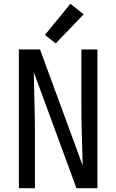

<svg xmlns="http://www.w3.org/2000/svg" viewBox="-20 -997 616 1017"><path d="M80 0H165V-294Q165 -374 162.5 -454.5Q160 -535 159 -615L385 0H496V-735H411V-441Q411 -361 413.5 -281Q416 -201 418 -120L192 -735H80ZM275 -767 423 -921 353 -977 218 -812Z"/></svg>

Font: Iosevka Sparkle
Style: Regular
Weight: 400
Designer: Belleve Invis
Foundry: Belleve Invis
Version: Version 4.5.0; ttfautohint (v1.8.3)